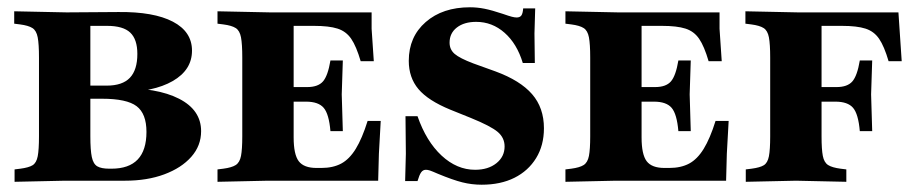

<svg xmlns="http://www.w3.org/2000/svg" viewBox="-20 -496 2519 527"><path d="M20 3V-31L36 -33Q59 -36 69.5 -42.5Q80 -49 83.5 -67Q87 -85 87 -122V-338Q87 -375 83.5 -393.5Q80 -412 69 -419Q58 -426 35 -429L19 -431V-465L163 -462L305 -463Q402 -464 454.5 -436.5Q507 -409 507 -357Q507 -304 454 -273.5Q401 -243 309 -243L304 -254Q411 -256 471.5 -225Q532 -194 532 -136Q532 -96 505 -65.5Q478 -35 431 -17.5Q384 0 323 0H158ZM280 -33H286Q382 -33 382 -134Q382 -184 355 -204.5Q328 -225 260 -225H180V-261H273Q316 -261 336.5 -282.5Q357 -304 357 -348Q357 -388 337.5 -406.5Q318 -425 274 -425H228V-122Q228 -84 232 -65Q236 -46 247 -39.5Q258 -33 280 -33Z M577 3V-31L593 -33Q616 -36 627 -43Q638 -50 641.5 -68Q645 -86 645 -122V-338Q645 -375 641.5 -393.5Q638 -412 627 -419Q616 -426 593 -429L577 -431V-465L721 -462H1000V-417L1006 -328H970Q958 -369 944 -389.5Q930 -410 906.5 -417.5Q883 -425 842 -425H786V-119Q786 -72 800 -53.5Q814 -35 849 -35H862Q894 -35 916.5 -47Q939 -59 956.5 -87.5Q974 -116 989 -164H1025L1020 -74L1018 0H715ZM887 -136Q883 -183 868.5 -200Q854 -217 820 -217H770V-257H823Q853 -257 866.5 -272.5Q880 -288 887 -330H921L918 -237L921 -136Z M1302 11Q1275 11 1249 4.5Q1223 -2 1182 -19Q1166 -26 1160 -28Q1154 -30 1149 -30Q1141 -30 1136 -23Q1131 -16 1126 1H1092L1094 -74L1093 -177H1126Q1150 -108 1192 -69Q1234 -30 1284 -30Q1320 -30 1342.5 -48Q1365 -66 1365 -94Q1365 -118 1346 -134Q1327 -150 1273 -172L1216 -195Q1155 -220 1128.5 -251.5Q1102 -283 1102 -329Q1102 -395 1148.5 -435.5Q1195 -476 1270 -476Q1290 -476 1310 -472Q1330 -468 1360 -458Q1377 -452 1385 -450Q1393 -448 1398 -448Q1407 -448 1411 -453.5Q1415 -459 1416 -473H1449L1447 -404L1448 -323H1415Q1399 -376 1365 -406Q1331 -436 1287 -436Q1254 -436 1234 -420.5Q1214 -405 1214 -379Q1214 -360 1228 -348Q1242 -336 1279 -322L1340 -300Q1408 -275 1440.5 -237.5Q1473 -200 1473 -144Q1473 -97 1451.5 -62Q1430 -27 1392 -8Q1354 11 1302 11Z M1532 3V-31L1548 -33Q1571 -36 1582 -43Q1593 -50 1596.5 -68Q1600 -86 1600 -122V-338Q1600 -375 1596.5 -393.5Q1593 -412 1582 -419Q1571 -426 1548 -429L1532 -431V-465L1676 -462H1955V-417L1961 -328H1925Q1913 -369 1899 -389.5Q1885 -410 1861.5 -417.5Q1838 -425 1797 -425H1741V-119Q1741 -72 1755 -53.5Q1769 -35 1804 -35H1817Q1849 -35 1871.5 -47Q1894 -59 1911.5 -87.5Q1929 -116 1944 -164H1980L1975 -74L1973 0H1670ZM1842 -136Q1838 -183 1823.5 -200Q1809 -217 1775 -217H1725V-257H1778Q1808 -257 1821.5 -272.5Q1835 -288 1842 -330H1876L1873 -237L1876 -136Z M2027 3V-31L2043 -33Q2066 -36 2076.5 -42.5Q2087 -49 2090.5 -67Q2094 -85 2094 -122V-338Q2094 -375 2090.5 -393.5Q2087 -412 2076 -419Q2065 -426 2042 -429L2026 -431V-465L2170 -462H2446L2455 -328H2419Q2407 -369 2393 -389.5Q2379 -410 2355.5 -417.5Q2332 -425 2291 -425H2235V-257H2276Q2306 -257 2319.5 -272.5Q2333 -288 2340 -330H2374L2371 -237L2374 -136H2340Q2336 -183 2321.5 -200Q2307 -217 2273 -217H2235V-122Q2235 -86 2238.5 -68Q2242 -50 2253 -43Q2264 -36 2287 -33L2303 -31V3L2165 0Z"/></svg>

Font: Baskervville SC
Style: Regular
Weight: 400
Designer: Alexis Faudot, Rémi Forte, Morgane Pierson, Rafael Ribas, Tanguy Vanlaeys, Rosalie Wagner, Thomas Huot-Marchand
Foundry: ANRT
Version: Version 1.100